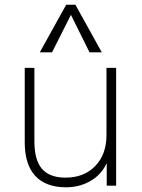

<svg xmlns="http://www.w3.org/2000/svg" viewBox="-20 -788 601 815"><path d="M261 7Q174 7 129.5 -41.5Q85 -90 85 -184V-500H126V-188Q126 -108 158.5 -71Q191 -34 258 -34Q337 -34 384.5 -83.5Q432 -133 432 -215V-500H473V0H433V-113L444 -124Q424 -59 374 -26Q324 7 261 7ZM201 -566H149L261 -768H300L412 -566H360L281 -725Z"/></svg>

Font: Muli ExtraLight
Style: Regular
Weight: 250
Designer: Vernon Adams
Foundry: Vernon Adams
Version: Version 2.100; ttfautohint (v1.8.1.43-b0c9)